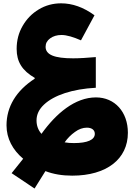

<svg xmlns="http://www.w3.org/2000/svg" viewBox="-20 -694 795 1137"><path d="M225.6 98.6C206.1 76.7 196.3 49.8 196.3 19C196.3 -15.6 210.9 -46.9 240.7 -74.7C299.8 -130.4 409.2 -167 547.4 -174.3V-356C498 -351.6 450.7 -348.6 413.1 -348.6C302.2 -348.6 250 -369.6 250 -417C250 -437 258.8 -453.6 276.9 -466.8C294.9 -480 317.4 -486.8 344.2 -486.8C375.5 -486.8 415 -474.6 459.5 -455.1L539.6 -603.5C474.6 -650.9 408.7 -674.3 341.8 -674.3C293.5 -674.3 249 -662.1 209.5 -638.2C169.4 -614.3 137.7 -581.5 114.3 -541C90.3 -500 78.6 -454.6 78.6 -404.3C78.6 -328.1 111.3 -275.9 185.5 -232.9V-228C74.7 -156.2 18.6 -61 18.6 48.3C18.6 126.5 55.2 193.8 117.2 246.1L48.8 331.5L184.6 422.4L249 319.3C295.9 337.4 348.6 346.2 407.7 346.2C611.3 346.2 737.3 248 737.3 92.3C737.3 -31.2 659.7 -117.2 548.3 -117.2C423.8 -117.2 312 -22 225.6 98.6ZM362.8 148.9C379.9 124.5 400.4 104 423.8 87.4C446.8 70.3 470.7 62 494.6 62C523.4 62 541.5 75.7 541.5 98.6C541.5 133.8 498 153.3 418 153.3C398.4 153.3 380.4 152.3 362.8 148.9Z"/></svg>

Font: Estedad Black
Style: Regular
Weight: 900
Designer: Amin Abedi
Version: Version 7.3